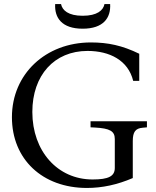

<svg xmlns="http://www.w3.org/2000/svg" viewBox="-20 -920 774 950"><path d="M389 -778C492 -778 529 -832 525 -900H497C491 -869 461 -842 389 -842C318 -842 288 -869 282 -900H253C249 -832 286 -778 389 -778ZM430 -710C205 -710 39 -553 39 -340C39 -132 190 10 410 10C486 10 560 -6 637 -39V-222C637 -267 650 -285 686 -288L707 -290V-320H428V-290L449 -289C524 -285 548 -271 548 -232V-89C548 -48 517 -32 438 -32C265 -32 140 -172 140 -366C140 -548 249 -668 413 -668C522 -668 614 -622 639 -520H669V-654C585 -695 514 -710 430 -710Z"/></svg>

Font: Hedvig Letters Serif 24pt
Style: Regular
Weight: 400
Designer: Alexander Örn & Tor Weibull
Foundry: Kanon Foundry
Version: Version 1.000